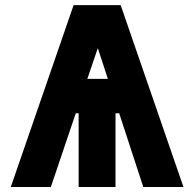

<svg xmlns="http://www.w3.org/2000/svg" viewBox="-20 -743 772 763"><path d="M292.5 0H439V-293H453.6L549.3 0H709L459.5 -722.7H272.5L22.9 0H182.1L281.2 -293H292.5ZM368.7 -551.8 408.7 -429.7H327.1Z"/></svg>

Font: Giphurs ExtraBold
Style: Regular
Weight: 800
Version: Version 1.000